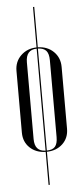

<svg xmlns="http://www.w3.org/2000/svg" viewBox="-59 -731 402 932"><g transform="rotate(-5 142.0 -265.5)"><path d="M145 -699V-502Q192 -501 222 -471.5Q252 -442 252 -397V-96Q252 -51 222 -22.5Q192 6 145 7V168H139V7Q92 6 62 -22.5Q32 -51 32 -96V-397Q32 -442 62.5 -471.5Q93 -501 139 -502V-699ZM145 1Q173 1 185.5 -13.5Q198 -28 198 -60V-434Q198 -466 185.5 -480.5Q173 -495 145 -496ZM139 -496Q86 -495 86 -434V-60Q86 0 139 1Z"/></g></svg>

Font: Moniqa Cond Display
Style: Regular
Weight: 400
Width: 3
Designer: Rajesh Rajput
Foundry: Rajesh Rajput
Version: Version 1.000